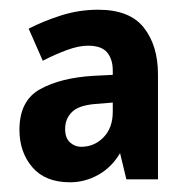

<svg xmlns="http://www.w3.org/2000/svg" viewBox="-20 -742 387 395"><path d="M182 -722Q247 -722 276 -685Q305 -648 305 -589V-373H240L227 -427Q210 -398 182.5 -382.5Q155 -367 124 -367Q73 -367 46.5 -398Q20 -429 20 -475Q20 -535 62.5 -558.5Q105 -582 172 -586L212 -588V-597Q212 -620 200.5 -634Q189 -648 161 -648Q142 -648 117.5 -639Q93 -630 68 -617L39 -683Q70 -699 106.5 -710.5Q143 -722 182 -722ZM175 -528Q141 -525 127.5 -511Q114 -497 114 -477Q114 -458 124 -449Q134 -440 147 -440Q174 -440 193 -459.5Q212 -479 212 -512V-531Z"/></svg>

Font: Noto Sans Kannada Condensed
Style: Bold
Weight: 700
Width: 3
Designer: Jelle Bosma - Monotype Design Team
Foundry: Monotype Imaging Inc.
Version: Version 2.005; ttfautohint (v1.8.4.7-5d5b)